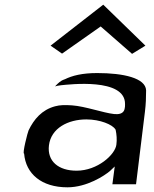

<svg xmlns="http://www.w3.org/2000/svg" viewBox="-20 -797 659 820"><path d="M256 -458H255C240 -453 229 -443 215 -428C221 -430 231 -432 241 -433C273 -436 516 -466 514 -352C514 -345 514 -338 512 -331C507 -310 485 -308 467 -310C421 -315 344 -343 288 -347C258 -349 237 -349 215 -343C159 -328 125 -288 102 -240C99 -235 74 -139 83 -141C90 -55 157 3 268 3C351 3 427 -47 450 -67L470 -86L460 -10H561L599 -320C603 -352 604 -382 604 -411C602 -464 507 -485 395 -485C331 -485 288 -474 256 -458ZM307 -68C229 -68 181 -109 189 -176C198 -250 271 -287 349 -287C407 -287 461 -265 473 -244L474 -243V-242C478 -223 480 -201 477 -179C472 -137 397 -68 307 -68ZM196 -602 245 -568 410 -684 544 -567 601 -602 421 -777Z"/></svg>

Font: Bluebird
Style: LiExtObl
Weight: 300
Designer: Jasper
Foundry: Cannot Into Space Fonts
Version: Version 0.98